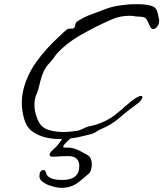

<svg xmlns="http://www.w3.org/2000/svg" viewBox="-20 -649 787 925"><path d="M268 21Q231 21 195.5 12Q160 3 131 -19Q106 -40 95.5 -79Q85 -118 85 -155Q85 -171 87 -185.5Q89 -200 91 -210Q108 -284 153.5 -348.5Q199 -413 270 -478Q278 -486 286 -493Q294 -500 302 -507Q307 -510 312 -510.5Q317 -511 321 -511Q326 -511 330 -511.5Q334 -512 336 -514Q341 -517 342.5 -528Q344 -539 350 -544Q379 -565 418 -579Q457 -593 490 -606Q518 -617 558.5 -623Q599 -629 637 -629Q676 -629 701 -623Q723 -618 730.5 -607.5Q738 -597 740 -585Q742 -573 745 -562Q746 -559 746.5 -556Q747 -553 747 -549Q747 -533 737.5 -521Q728 -509 718 -509Q707 -509 702 -524Q700 -529 695.5 -537Q691 -545 689 -551Q684 -562 674 -565.5Q664 -569 648 -569H647Q638 -569 627 -571Q616 -573 603 -573Q584 -573 562 -569Q540 -565 515 -554Q438 -520 367.5 -479.5Q297 -439 250 -386Q244 -378 242.5 -375Q241 -372 234 -363Q229 -357 219 -346Q209 -335 205 -329Q190 -308 182 -283.5Q174 -259 169 -236Q164 -213 157 -198Q151 -185 148.5 -171.5Q146 -158 146 -144Q146 -120 152.5 -98Q159 -76 167 -61Q183 -32 216.5 -22.5Q250 -13 284 -13Q308 -13 328.5 -16Q349 -19 358 -20Q365 -22 383 -30.5Q401 -39 408 -40Q417 -42 430 -45Q443 -48 453 -52Q502 -70 532.5 -94Q563 -118 593 -145Q619 -168 635.5 -177.5Q652 -187 659 -187Q666 -187 666 -181Q666 -175 657.5 -164Q649 -153 632 -142Q594 -115 555 -81Q516 -47 469 -28Q456 -23 445 -15Q434 -7 420 -3Q404 1 361 11Q318 21 268 21ZM277 256Q249 256 212 242Q170 224 170 201Q170 170 191 170Q198 170 202 184Q210 218 280 218Q362 218 362 151Q362 103 308 103Q302 103 293 103.5Q284 104 271 104Q258 105 248.5 105.5Q239 106 232 106Q219 106 219 96Q219 92 222.5 86.5Q226 81 236 72Q252 58 263.5 43Q275 28 285 12Q289 6 295 5.5Q301 5 309 5H313Q325 5 327 12Q277 53 286 61Q288 62 296 62Q304 62 306 62Q328 62 349.5 71Q371 80 400 97Q422 109 422 142Q422 146 422 149.5Q422 153 421 157Q420 167 416.5 175.5Q413 184 405 190Q365 225 344 239Q313 256 277 256Z"/></svg>

Font: Vujahday Script
Style: Regular
Weight: 400
Designer: Robert E. Leuschke
Foundry: Robert E. Leuschke
Version: Version 1.010; ttfautohint (v1.8.3)